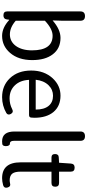

<svg xmlns="http://www.w3.org/2000/svg" viewBox="492 -1328 849 1874"><g transform="rotate(90 917.0 -391.5)"><path d="M331 13Q251 13 176 -56H173L170 -32Q166 0 130 0Q92 0 92 -36V-398V-751Q92 -796 138 -796Q183 -796 183 -751V-578L180 -480Q268 -557 350 -557Q454 -557 511 -481Q567 -408 567 -281Q567 -146 496 -64Q429 13 331 13ZM316 -63Q385 -63 428 -120Q472 -180 472 -279Q472 -480 329 -480Q263 -480 183 -405V-262V-120Q248 -63 316 -63Z M929 13Q817 13 745 -62Q669 -141 669 -271Q669 -398 744 -480Q815 -557 914 -557Q1016 -557 1074 -488Q1130 -420 1130 -302Q1130 -290 1128 -270Q1126 -250 1103 -250H943H760Q764 -163 813.5 -111.5Q863 -60 940 -60Q997 -60 1045 -85Q1076 -102 1093 -72Q1108 -43 1083 -28Q1011 13 929 13ZM759 -315H904H1050Q1050 -397 1014.5 -440.5Q979 -484 915 -484Q855 -484 812 -440Q767 -393 759 -315Z M1360 13Q1264 13 1264 -108V-751Q1264 -796 1310 -796Q1355 -796 1355 -751V-449V-102Q1355 -63 1381 -63Q1382 -63 1383 -63Q1391 -64 1397 -56.5Q1403 -49 1405 -40Q1409 -22 1405 -9Q1401 8 1387 11Q1371 13 1360 13Z M1720 13Q1565 13 1565 -168V-469H1518Q1484 -469 1484 -504Q1484 -539 1517 -540L1569 -543L1577 -659Q1580 -695 1617 -695Q1656 -695 1656 -657V-543H1766Q1803 -543 1803 -506Q1803 -469 1766 -469H1729H1656V-166Q1656 -113 1674 -88Q1694 -61 1740 -61Q1753 -61 1766 -64Q1802 -75 1811 -39Q1820 -7 1788 3Q1750 13 1720 13Z"/></g></svg>

Font: GenSenRounded TW R
Style: Regular
Weight: 400
Version: Version 1.501;PS 1;hotconv 16.6.51;makeotf.lib2.5.65220